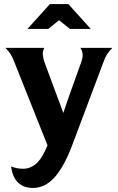

<svg xmlns="http://www.w3.org/2000/svg" viewBox="-20 -721 583 950"><path d="M381 -411Q389 -432 389 -449Q389 -466 378 -484H536Q519 -467 509.5 -452Q500 -437 492 -414L337 -2Q297 104 250 156.5Q203 209 142 209Q98 209 70 183Q42 157 35 103Q65 114 94 114Q130 114 159 89Q188 64 215 -2L51 -414Q42 -437 33 -452Q24 -467 7 -484H199Q190 -467 192 -448.5Q194 -430 201 -411L261 -249Q270 -227 277.5 -205.5Q285 -184 293 -162Q301 -184 308 -205.5Q315 -227 323 -249ZM227 -701H318L429 -578H326L272 -621L219 -578H116Z"/></svg>

Font: LT Museum
Style: Bold
Weight: 700
Designer: Daniel Lyons
Foundry: LyonsType
Version: Version 1.010